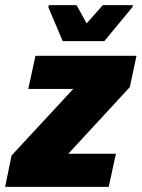

<svg xmlns="http://www.w3.org/2000/svg" viewBox="-39 -727 551 747"><path d="M-19 0 6 -122 246 -381H71L99 -510H492L466 -388L227 -129H412L384 0ZM205 -567 149 -699 151 -707H259L298 -636L361 -707H478L476 -699L367 -567Z"/></svg>

Font: Saira Semi Condensed ExtraBold
Style: Italic
Weight: 800
Width: 4
Italic angle: -12°
Designer: Hector Gatti with collaboration of the Omnibus-Type team
Foundry: Omnibus-Type
Version: Version 1.001; ttfautohint (v1.8)